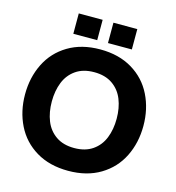

<svg xmlns="http://www.w3.org/2000/svg" viewBox="-130 -1015 1042 1137"><g transform="rotate(15 391.0 -446.5)"><path d="M28.4 -360.1Q28.4 -463.6 70.4 -548.4Q112.4 -633.2 194.7 -682.6Q277 -732 391.2 -732Q505.4 -732 587.7 -682.6Q670 -633.2 712 -548.3Q754 -463.4 754 -359.9Q754 -256.4 712 -171.6Q670 -86.8 587.7 -37.4Q505.4 12 391.2 12Q277 12 194.7 -37.4Q112.4 -86.8 70.4 -171.7Q28.4 -256.6 28.4 -360.1ZM590 -360.1Q590 -425.8 569.1 -478.1Q548.2 -530.4 503.4 -561.4Q458.6 -592.4 391.2 -592.4Q323.8 -592.4 279 -561.4Q234.2 -530.4 213.3 -478Q192.4 -425.5 192.4 -359.9Q192.4 -294.2 213.3 -241.9Q234.2 -189.6 279 -158.6Q323.8 -127.6 391.2 -127.6Q458.6 -127.6 503.4 -158.6Q548.2 -189.6 569.1 -242Q590 -294.5 590 -360.1ZM211.8 -904.8H358.2V-780H211.8ZM424.2 -904.8H570.6V-780H424.2Z"/></g></svg>

Font: Aspekta Variable
Style: Regular
Weight: 400
Designer: Ivo Dolenc
Version: Version 2.100